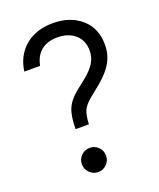

<svg xmlns="http://www.w3.org/2000/svg" viewBox="-131 -767 712 858"><g transform="rotate(-20 225.0 -337.5)"><path d="M157.5 -205Q157.5 -267.5 172.9 -302.5Q188.3 -337.5 229.2 -369.2L270 -401.7Q305 -430 320.8 -456.2Q336.7 -482.5 336.7 -513.3Q336.7 -562.5 304.2 -590.4Q271.7 -618.3 220.8 -618.3Q172.5 -618.3 143.3 -594.6Q114.2 -570.8 105 -525H30Q40 -598.3 91.2 -641.7Q142.5 -685 223.3 -685Q305 -685 357.5 -639.6Q410 -594.2 410 -515Q410 -470 389.2 -432.5Q368.3 -395 324.2 -358.3L270 -314.2Q242.5 -291.7 232.5 -270Q222.5 -248.3 220.8 -205ZM187.5 10Q164.2 10 147.1 -7.1Q130 -24.2 130 -47.5Q130 -71.7 147.1 -88.3Q164.2 -105 187.5 -105Q211.7 -105 228.3 -88.3Q245 -71.7 245 -47.5Q245 -24.2 228.3 -7.1Q211.7 10 187.5 10Z"/></g></svg>

Font: Funnel Sans Light Light
Style: Regular
Weight: 300
Version: Version 1.000